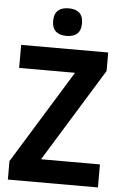

<svg xmlns="http://www.w3.org/2000/svg" viewBox="-61 -970 640 1013"><g transform="rotate(5 259.0 -464.0)"><path d="M262 -928C216 -928 185 -908 185 -855C185 -802 216 -782 262 -782C307 -782 338 -802 338 -855C338 -908 307 -928 262 -928ZM497 0V-122H185L489 -616V-714H28V-592H324L20 -98V0Z"/></g></svg>

Font: Noto Sans Malayalam SemiCondensed
Style: Bold
Weight: 700
Width: 4
Designer: Jelle Bosma - Monotype Design Team
Foundry: Monotype Imaging Inc.
Version: Version 2.104